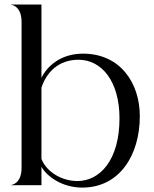

<svg xmlns="http://www.w3.org/2000/svg" viewBox="-20 -820 682 850"><path d="M163.5 0V-82C184.5 -42.5 251.5 10.5 344 10.5C509.5 10.5 599 -133.5 599 -306C599 -450.5 514 -582.5 347.5 -582.5C250 -582.5 189.5 -528.5 163.5 -475.5V-800H28.5V-799C32.5 -799 75.5 -792.5 75.5 -723V-77C75.5 -7.5 32.5 -1 28.5 -1V0ZM163.5 -116.5V-432C186 -500 239 -555.5 327.5 -555.5C431 -555.5 509 -459 509 -296C509 -113 423.5 -18.5 322.5 -18.5C256 -18.5 187 -56.5 163.5 -116.5Z"/></svg>

Font: Beautique Display
Style: Regular
Weight: 400
Designer: Nhat-Quang Ngo
Version: Version 1.100;Glyphs 3.2.3 (3260)